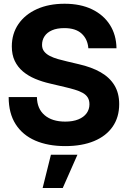

<svg xmlns="http://www.w3.org/2000/svg" viewBox="-20 -750 667 1001"><path d="M320.3 11.7Q230.1 11.7 163.8 -17.1Q97.6 -45.9 61.4 -102.7Q25.2 -159.5 25.2 -243.8H172.5Q173.3 -183.2 212.5 -149.6Q251.6 -116 320.3 -116Q360.3 -116 388.5 -127.6Q416.8 -139.2 431.5 -159.5Q446.3 -179.9 446.3 -206.1Q446.3 -227.4 437.3 -241.9Q428.2 -256.3 411.1 -265.8Q394 -275.3 370.4 -282.4Q346.8 -289.6 317.8 -296.3L241.6 -314.3Q199.4 -323.9 163.1 -339.2Q126.9 -354.5 99.6 -377.4Q72.3 -400.4 56.9 -432.5Q41.6 -464.6 41.6 -507.8Q41.6 -574.2 76 -624.4Q110.4 -674.5 172.3 -702.5Q234.3 -730.5 316.6 -730.5Q399.6 -730.5 459.8 -701.4Q520 -672.3 553.1 -620.2Q586.2 -568.1 587.3 -498.4H440.6Q437 -545.9 405.7 -574.7Q374.3 -603.5 315.4 -603.5Q277.3 -603.5 251.4 -592.2Q225.5 -581 212.4 -561.2Q199.2 -541.5 199.2 -516Q199.2 -495.7 210.3 -481.7Q221.4 -467.7 240 -458.2Q258.6 -448.7 282 -442Q305.5 -435.3 329.9 -429.7L390.4 -415.4Q457.7 -400.1 504.7 -373.2Q551.7 -346.3 576.5 -305.4Q601.4 -264.5 601.4 -207.2Q601.4 -139 567.5 -89.9Q533.6 -40.8 470.6 -14.6Q407.6 11.7 320.3 11.7ZM202.3 230.1 245.5 56.6H383.8L307.2 230.1Z"/></svg>

Font: Inter Display V
Style: Regular
Weight: 400
Designer: Rasmus Andersson
Foundry: rsms
Version: Version 3.015;git-src